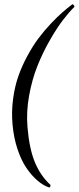

<svg xmlns="http://www.w3.org/2000/svg" viewBox="-20 -750 364 889"><path d="M315.4 -730.5Q319.8 -729 322.5 -724.9Q325.2 -720.7 324.2 -717.8Q300.3 -694.8 271.5 -657.2Q242.7 -619.6 210.2 -562.7Q177.7 -505.9 153.1 -444.1Q128.4 -382.3 114.7 -306.6Q101.1 -231 107.4 -160.2Q115.7 -60.5 141.8 2Q168 64.5 213.9 106.4Q213.9 116.2 208 118.2Q181.6 109.9 154.5 86.9Q127.4 64 103 28.6Q78.6 -6.8 61 -59.6Q43.5 -112.3 38.1 -172.9Q32.7 -232.9 40.5 -291.5Q48.3 -350.1 65.2 -397.9Q82 -445.8 107.2 -491.9Q132.3 -538.1 158.4 -573Q184.6 -607.9 214.8 -639.9Q245.1 -671.9 268.8 -692.6Q292.5 -713.4 315.4 -730.5Z"/></svg>

Font: Crimson
Style: BoldItalic
Weight: 700
Italic angle: -11°
Version: Version 0.8